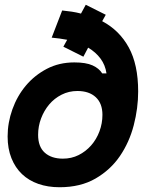

<svg xmlns="http://www.w3.org/2000/svg" viewBox="-20 -772 652 806"><path d="M427 -464Q422 -499 402 -526Q382 -553 350 -572L330 -534L246 -576L262 -605Q230 -611 197 -614L241 -728Q262 -726 281.5 -723Q301 -720 320 -715L340 -752L424 -710L409 -683Q481 -645 520.5 -573Q560 -501 560 -388Q560 -318 541.5 -246.5Q523 -175 483.5 -117Q444 -59 381 -22.5Q318 14 230 14Q181 14 141 0Q101 -14 72.5 -41Q44 -68 28 -108Q12 -148 12 -199Q12 -257 32 -313Q52 -369 88.5 -412.5Q125 -456 176.5 -483Q228 -510 292 -510Q341 -510 368.5 -497.5Q396 -485 409 -464ZM244 -106Q280 -106 310 -121Q340 -136 362.5 -161.5Q385 -187 397.5 -220.5Q410 -254 410 -290Q410 -338 382 -364Q354 -390 305 -390Q269 -390 238.5 -374.5Q208 -359 186.5 -333.5Q165 -308 152.5 -275Q140 -242 140 -206Q140 -156 168 -131Q196 -106 244 -106Z"/></svg>

Font: Space Mono
Style: Bold Italic
Weight: 700
Italic angle: -12°
Monospace: yes
Designer: Colophon Foundry / Benjamin Critton
Foundry: Colophon Foundry
Version: Version 1.000;PS 1.000;hotconv 1.0.81;makeotf.lib2.5.63406